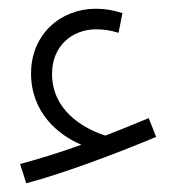

<svg xmlns="http://www.w3.org/2000/svg" viewBox="-20 -365 416 439"><path d="M40 54C128 31 256 -18 337 -52L320 -95C289 -82 255 -68 221 -55C168 -72 99 -114 99 -196C99 -261 146 -298 200 -298C215 -298 232 -296 251 -290L260 -335C238 -342 220 -345 199 -345C119 -345 51 -287 51 -197C51 -107 114 -56 166 -34C116 -16 67 -1 26 10Z"/></svg>

Font: Noto Sans Arabic UI Cn Lt
Style: Regular
Weight: 300
Width: 3
Designer: Monotype Design Team, Nadine Chahine and Nizar Qandah
Foundry: Monotype Imaging Inc.
Version: Version 2.010